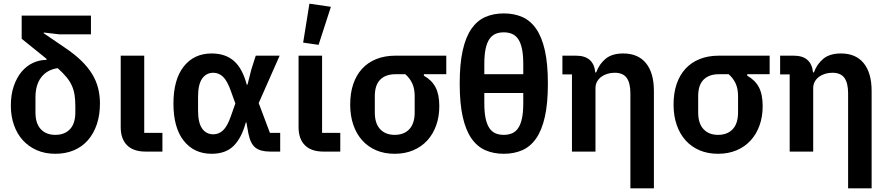

<svg xmlns="http://www.w3.org/2000/svg" viewBox="-20 -825 4832 1045"><path d="M304 -638 218 -648V-644L334 -565Q386 -530 422.5 -494.5Q459 -459 481.5 -422Q504 -385 514 -345Q524 -305 524 -262Q524 -199 507 -148.5Q490 -98 458.5 -62Q427 -26 382 -7Q337 12 281 12Q225 12 180.5 -7.5Q136 -27 104.5 -61.5Q73 -96 56 -144.5Q39 -193 39 -250Q39 -310 55 -356.5Q71 -403 97.5 -434.5Q124 -466 159 -482.5Q194 -499 233 -499V-505L98 -614V-740H475V-638ZM390 -247Q390 -281 386 -307.5Q382 -334 371.5 -358Q361 -382 342 -405Q323 -428 294 -454Q237 -446 205 -405Q173 -364 173 -295V-213Q173 -153 202 -122Q231 -91 281 -91Q332 -91 361 -122Q390 -153 390 -213Z M864 0H772Q706 0 671.5 -34.5Q637 -69 637 -133V-522H765V-102H864Z M1505 0H1450Q1397 0 1370 -21.5Q1343 -43 1332 -98L1321 -159H1318Q1295 -74 1251.5 -31Q1208 12 1132 12Q1036 12 980 -59Q924 -130 924 -261Q924 -392 980 -463Q1036 -534 1132 -534Q1207 -534 1253.5 -493Q1300 -452 1323 -364H1327L1348 -447L1372 -522H1502L1388 -264L1449 -102H1505ZM1141 -94Q1171 -94 1194 -115.5Q1217 -137 1236 -191L1261 -262L1236 -331Q1217 -385 1194 -407Q1171 -429 1141 -429Q1103 -429 1080.5 -397.5Q1058 -366 1058 -300V-223Q1058 -156 1080.5 -125Q1103 -94 1141 -94Z M1832 0H1740Q1674 0 1639.5 -34.5Q1605 -69 1605 -133V-522H1733V-102H1832ZM1714 -581 1630 -593 1664 -805 1781 -788Z M2287 -421V-413Q2330 -389 2350.5 -350Q2371 -311 2371 -248Q2371 -190 2354 -142.5Q2337 -95 2305.5 -60.5Q2274 -26 2229 -7Q2184 12 2128 12Q2072 12 2027.5 -7Q1983 -26 1951.5 -61Q1920 -96 1903 -145.5Q1886 -195 1886 -256Q1886 -318 1902.5 -367Q1919 -416 1950.5 -450.5Q1982 -485 2028 -503.5Q2074 -522 2132 -522H2409V-421ZM2132 -421Q2079 -421 2049.5 -391.5Q2020 -362 2020 -302V-213Q2020 -153 2049 -122Q2078 -91 2128 -91Q2179 -91 2208 -122Q2237 -153 2237 -213V-302Q2237 -342 2224 -370.5Q2211 -399 2186 -421Z M2722 -752Q2778 -752 2822.5 -732.5Q2867 -713 2898 -668.5Q2929 -624 2945.5 -551Q2962 -478 2962 -370Q2962 -262 2945.5 -189Q2929 -116 2898 -71.5Q2867 -27 2822.5 -7.5Q2778 12 2722 12Q2666 12 2621.5 -7.5Q2577 -27 2546 -71.5Q2515 -116 2498.5 -189Q2482 -262 2482 -370Q2482 -478 2498.5 -551Q2515 -624 2546 -668.5Q2577 -713 2621.5 -732.5Q2666 -752 2722 -752ZM2616 -421H2828V-476Q2828 -526 2821 -559Q2814 -592 2800.5 -612Q2787 -632 2767 -640.5Q2747 -649 2722 -649Q2696 -649 2676.5 -640.5Q2657 -632 2643.5 -612Q2630 -592 2623 -559Q2616 -526 2616 -476ZM2722 -91Q2747 -91 2767 -99.5Q2787 -108 2800.5 -128Q2814 -148 2821 -181Q2828 -214 2828 -264V-319H2616V-264Q2616 -214 2623 -181Q2630 -148 2643.5 -128Q2657 -108 2676.5 -99.5Q2696 -91 2722 -91Z M3093 0V-420H3041V-522H3115Q3211 -522 3220 -431H3225Q3241 -476 3276 -505Q3311 -534 3372 -534Q3453 -534 3496 -481Q3539 -428 3539 -330V200H3411V-317Q3411 -373 3391 -401Q3371 -429 3325 -429Q3305 -429 3286.5 -423.5Q3268 -418 3253.5 -407.5Q3239 -397 3230 -381.5Q3221 -366 3221 -345V0Z M4047 -421V-413Q4090 -389 4110.5 -350Q4131 -311 4131 -248Q4131 -190 4114 -142.5Q4097 -95 4065.5 -60.5Q4034 -26 3989 -7Q3944 12 3888 12Q3832 12 3787.5 -7Q3743 -26 3711.5 -61Q3680 -96 3663 -145.5Q3646 -195 3646 -256Q3646 -318 3662.5 -367Q3679 -416 3710.5 -450.5Q3742 -485 3788 -503.5Q3834 -522 3892 -522H4169V-421ZM3892 -421Q3839 -421 3809.5 -391.5Q3780 -362 3780 -302V-213Q3780 -153 3809 -122Q3838 -91 3888 -91Q3939 -91 3968 -122Q3997 -153 3997 -213V-302Q3997 -342 3984 -370.5Q3971 -399 3946 -421Z M4278 0V-420H4226V-522H4300Q4396 -522 4405 -431H4410Q4426 -476 4461 -505Q4496 -534 4557 -534Q4638 -534 4681 -481Q4724 -428 4724 -330V200H4596V-317Q4596 -373 4576 -401Q4556 -429 4510 -429Q4490 -429 4471.5 -423.5Q4453 -418 4438.5 -407.5Q4424 -397 4415 -381.5Q4406 -366 4406 -345V0Z"/></svg>

Font: IBM Plex Sans SmBld
Style: Regular
Weight: 600
Designer: Mike Abbink, Paul van der Laan, Pieter van Rosmalen
Foundry: Bold Monday
Version: Version 3.005